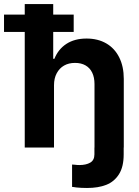

<svg xmlns="http://www.w3.org/2000/svg" viewBox="-65 -727 685 946"><path d="M544.4 0V33.6Q544.4 95.1 521.1 131.7Q497.8 168.4 458.3 183.8Q418.9 199.2 363.9 199.2Q334.9 199.2 310.8 196.6Q305.2 195.6 299.9 194.9Q294.6 194.2 290.1 193.8V83.7L303.3 84.6Q315.3 86.2 325.8 86.2Q359.2 86.2 379.7 74.2Q400.2 62.2 400.2 33.6V0ZM201.1 0H56.9V-707H197.2V-437.3H203Q222 -484.7 262.3 -510.9Q302.6 -537.1 361.4 -537.1Q417.1 -537.1 458.5 -513.2Q499.8 -489.3 522.3 -444.4Q544.9 -399.5 544.9 -338V0H400.6V-312.8Q400.6 -345.5 389.3 -369Q378 -392.4 356.4 -404.8Q334.9 -417.1 304.5 -417.1Q273.9 -417.1 250.9 -404.1Q227.9 -391.1 214.5 -366.1Q201.1 -341.2 201.1 -307.3ZM-45.2 -655.2H298.1V-569.8H-45.2Z"/></svg>

Font: Pretendard GOV Variable
Style: Regular
Weight: 400
Designer: Base glyphs from Inter by Rasmus Andersson; Hangul glyphs from Noto Sans CJK(Source Han Sans) by Jang Soo-young and Kang
Foundry: Kil Hyung-jin
Version: Version 1.307;Glyphs 3.2 (3192)